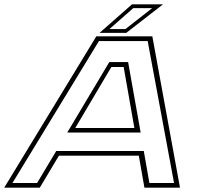

<svg xmlns="http://www.w3.org/2000/svg" viewBox="-74 -868 918 888"><path d="M-54.5 0 371.5 -700H630.5L758.5 0H594L568 -148H198.5L110 0ZM-16.5 -21.5H97.5L186 -169.5H591L617 -21.5H731L609 -678H383.5ZM237 -255 431.5 -581H518.5L576.5 -255ZM274 -276H547.5L498 -558H441ZM386.5 -716 536.5 -848H680L510 -716ZM432 -733.5H506L630 -830.5H542.5Z"/></svg>

Font: Tourney Expanded ExtraLight
Style: Italic
Weight: 200
Width: 7
Italic angle: -12°
Designer: Tyler Finck
Foundry: Etcetera Type Co
Version: Version 1.010; ttfautohint (v1.8.3)